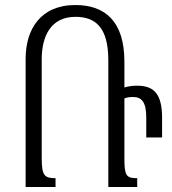

<svg xmlns="http://www.w3.org/2000/svg" viewBox="-20 -744 683 764"><path d="M201 0V-35C157 -35 146 -45 146 -115V-508C146 -601 183 -677 280 -677C361 -677 411 -634 411 -504V0H526V-35C482 -35 475 -45 475 -114V-352C485 -357 497 -358 510 -358C545 -358 562 -336 562 -276V-197H625V-274C625 -373 591 -403 525 -403C504 -403 489 -400 475 -396V-499C475 -659 398 -724 280 -724C141 -724 82 -627 82 -510V0Z"/></svg>

Font: Noto Serif Armenian ExtraCondensed
Style: Regular
Weight: 400
Width: 2
Designer: Monotype Design Team
Foundry: Monotype Imaging Inc.
Version: Version 2.008